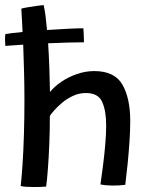

<svg xmlns="http://www.w3.org/2000/svg" viewBox="-25 -742 606 774"><path d="M161 10Q142.5 12 110.5 12Q94.5 12 79.8 11Q65 10 58.5 7.5Q62.5 -27.5 66 -81.5Q69.5 -135.5 71.5 -201.2Q73.5 -267 73.5 -338.5Q73.5 -394.5 72 -451.5Q70.5 -508.5 68.5 -562Q28 -559.5 -3.5 -557Q-6 -583.5 -3.5 -604.5Q7 -606.5 25 -608.8Q43 -611 66 -613Q65 -638 63.5 -661.8Q62 -685.5 61 -707Q65.5 -709 84 -712.2Q102.5 -715.5 122.2 -718.2Q142 -721 151 -721.5Q155.5 -701.5 158.8 -676Q162 -650.5 164.5 -621Q208 -624 247.5 -626Q287 -628 311 -628Q311.5 -622 312.5 -605.8Q313.5 -589.5 313.5 -571.5Q287 -571.5 249 -570.5Q211 -569.5 169 -567.5Q172 -522 173.8 -471.8Q175.5 -421.5 176.5 -371Q193.5 -392.5 221.5 -411.8Q249.5 -431 284.2 -443.2Q319 -455.5 355 -455.5Q437 -455.5 468.5 -400.8Q500 -346 500 -254Q500 -216.5 497 -171.5Q494 -126.5 489.5 -81.2Q485 -36 480 3Q457 6 430 6Q402.5 6 380 1.5Q384.5 -30.5 390 -72.8Q395.5 -115 399.2 -158Q403 -201 403 -236Q403 -295 387 -331Q371 -367 321.5 -367Q294 -367 269.2 -355.5Q244.5 -344 225 -327.5Q205.5 -311 192.8 -296.2Q180 -281.5 176 -275Q176 -219.5 173.8 -162.8Q171.5 -106 168 -59.8Q164.5 -13.5 161 10Z"/></svg>

Font: Grandstander
Style: Regular
Weight: 400
Designer: Tyler Finck
Foundry: Etcetera Type Co
Version: Version 1.200; ttfautohint (v1.8.3)